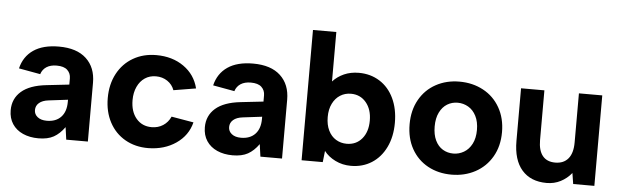

<svg xmlns="http://www.w3.org/2000/svg" viewBox="-47 -885 3415 1057"><g transform="rotate(5 1660.5 -356.5)"><path d="M24.9 -135Q24.9 -199 71.1 -239.3Q117.4 -279.5 208.9 -289.5L334.2 -303.5V-337.9Q334.2 -365.8 315.2 -383.7Q296.3 -401.7 256 -401.7Q222.2 -401.7 200 -387.5Q177.9 -373.2 169.4 -346.8L50.4 -368.3Q66.4 -434.9 119.1 -470.9Q171.9 -507 259.5 -507Q358.1 -507 410.6 -458.2Q463.2 -409.4 463.2 -324.8V0H343.7L334.2 -68.4Q307.1 -30.4 274.2 -12.2Q241.2 6 190.3 6Q141.9 6 104.4 -10.7Q66.9 -27.5 45.9 -59.2Q24.9 -91 24.9 -135ZM334.2 -207.9V-219.8L228.5 -206.9Q194.2 -202.9 176.1 -187.2Q157.9 -171.5 157.9 -147.6Q157.9 -124.2 176.6 -109.3Q195.3 -94.3 227.7 -94.3Q277.9 -94.3 306 -124Q334.2 -153.6 334.2 -207.9Z M551.4 -248.5Q551.4 -324.5 582.6 -383.3Q613.9 -442 669.9 -474.5Q725.9 -507 797.9 -507Q886.5 -507 949.5 -462.7Q1012.6 -418.3 1031.1 -343.2L907.6 -322.7Q896.6 -353.6 869 -372.1Q841.3 -390.5 806 -390.5Q771.1 -390.5 744.7 -372.8Q718.3 -355.1 703.4 -323Q688.4 -290.8 688.4 -249Q688.4 -185.7 720.5 -147.6Q752.7 -109.5 806 -109.5Q841.3 -109.5 868.7 -127.2Q896.1 -144.9 910.5 -176.8L1033.1 -155.8Q1014.6 -82.2 950.3 -38.1Q886 6 797.4 7Q725.4 7.5 669.4 -24.5Q613.4 -56.5 582.4 -114.7Q551.4 -173 551.4 -248.5Z M1097.9 -135Q1097.9 -199 1144.1 -239.3Q1190.4 -279.5 1281.9 -289.5L1407.2 -303.5V-337.9Q1407.2 -365.8 1388.2 -383.7Q1369.3 -401.7 1329 -401.7Q1295.2 -401.7 1273 -387.5Q1250.9 -373.2 1242.4 -346.8L1123.4 -368.3Q1139.4 -434.9 1192.1 -470.9Q1244.9 -507 1332.5 -507Q1431.1 -507 1483.6 -458.2Q1536.2 -409.4 1536.2 -324.8V0H1416.7L1407.2 -68.4Q1380.1 -30.4 1347.2 -12.2Q1314.2 6 1263.3 6Q1214.9 6 1177.4 -10.7Q1139.9 -27.5 1118.9 -59.2Q1097.9 -91 1097.9 -135ZM1407.2 -207.9V-219.8L1301.5 -206.9Q1267.2 -202.9 1249.1 -187.2Q1230.9 -171.5 1230.9 -147.6Q1230.9 -124.2 1249.6 -109.3Q1268.3 -94.3 1300.7 -94.3Q1350.9 -94.3 1379 -124Q1407.2 -153.6 1407.2 -207.9Z M1768.3 -62.4 1761.3 0H1644.3V-720H1773.3V-446.7Q1798.8 -474.6 1835.2 -490.8Q1871.7 -507 1917.1 -507Q1981.5 -507 2032 -475.3Q2082.5 -443.5 2110.2 -385.3Q2138 -327 2138 -250Q2138 -173 2109.7 -114.7Q2081.5 -56.5 2031.5 -24.7Q1981.5 7 1917.1 7Q1870.2 7 1830.7 -12.5Q1791.3 -31.9 1768.3 -62.4ZM1999.4 -250Q1999.4 -311.8 1967.3 -350.2Q1935.2 -388.5 1883.4 -388.5Q1850.5 -388.5 1824.1 -371.8Q1797.7 -355.1 1782.3 -324Q1766.8 -292.9 1766.8 -250Q1766.8 -207.1 1782 -175.8Q1797.2 -144.4 1823.9 -128.2Q1850.5 -112 1883.4 -112Q1935.7 -112 1967.6 -149.9Q1999.4 -187.7 1999.4 -250Z M2219.4 -250Q2219.4 -327 2252.3 -385.5Q2285.3 -444 2343.1 -475.5Q2400.9 -507 2472.9 -507Q2546 -507 2604.6 -475.5Q2663.3 -444 2696.6 -385.5Q2730 -327 2730 -250Q2730 -172.5 2696.2 -114.2Q2662.5 -56 2603.9 -24.5Q2545.3 7 2473 7Q2399.7 7 2342.1 -24.5Q2284.6 -56 2252 -114Q2219.4 -172 2219.4 -250ZM2591.5 -250Q2591.5 -295.3 2575.3 -327.1Q2559.2 -358.8 2531.9 -374.7Q2504.6 -390.5 2473.1 -390.5Q2441.6 -390.5 2415.5 -374.7Q2389.4 -358.8 2373.7 -327.1Q2357.9 -295.3 2357.9 -249.7Q2357.9 -204.2 2373.1 -172.5Q2388.3 -140.9 2414.5 -125.2Q2440.7 -109.5 2473 -109.5Q2503.8 -109.5 2531.2 -125.4Q2558.6 -141.4 2575 -173Q2591.5 -204.7 2591.5 -250Z M3262.2 0H3145.2L3135.7 -60Q3110.7 -29 3075.7 -11Q3040.7 7 2998.8 7Q2910.3 7 2861.8 -48.8Q2813.4 -104.5 2813.4 -209V-500H2942.4V-225Q2942.4 -168.2 2966 -138.6Q2989.7 -108.9 3036 -108.9Q3082.9 -108.9 3108 -139.3Q3133.2 -169.7 3133.2 -228.5V-500H3262.2Z"/></g></svg>

Font: AF Albert Sans Medium
Style: Regular
Weight: 500
Designer: Andreas Rasmussen
Foundry: a.Foundry
Version: Version 1.300;Glyphs 3.2 (3231)